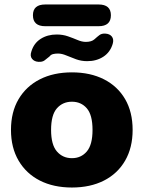

<svg xmlns="http://www.w3.org/2000/svg" viewBox="-20 -826 642 857"><path d="M301 11Q219 11 158 -20Q97 -51 63 -109Q29 -167 29 -246Q29 -326 63 -383.5Q97 -441 158 -472Q219 -503 301 -503Q383 -503 444 -472Q505 -441 538.5 -383.5Q572 -326 572 -246Q572 -167 538.5 -109Q505 -51 444 -20Q383 11 301 11ZM301 -120Q342 -120 367.5 -150Q393 -180 393 -246Q393 -313 367.5 -342.5Q342 -372 301 -372Q260 -372 234 -342.5Q208 -313 208 -246Q208 -180 234 -150Q260 -120 301 -120ZM182 -709Q127 -709 127 -758Q127 -806 182 -806H420Q475 -806 475 -758Q475 -709 420 -709ZM152 -550Q133 -551 123 -563.5Q113 -576 120 -596Q131 -633 161.5 -652.5Q192 -672 233 -672Q260 -672 283 -664Q306 -656 326 -647.5Q346 -639 363 -639Q389 -639 402 -651Q414 -662 424 -669.5Q434 -677 450 -676Q470 -675 479.5 -662.5Q489 -650 483 -630Q472 -593 441.5 -573Q411 -553 369 -553Q343 -553 319.5 -561.5Q296 -570 276 -578.5Q256 -587 239 -587Q226 -587 216.5 -584.5Q207 -582 201 -574Q189 -564 179 -556.5Q169 -549 152 -550Z"/></svg>

Font: Chiron GoRound TC H
Style: Regular
Weight: 900
Designer: Ryoko NISHIZUKA 西塚涼子 (kana, bopomofo & ideographs); Paul D. Hunt (Latin, Greek & Cyrillic); Sandoll Communications 산돌커뮤니
Foundry: Adobe
Version: Version 1.000;hotconv 1.1.1;makeotfexe 2.6.0